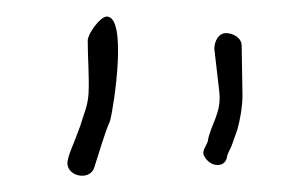

<svg xmlns="http://www.w3.org/2000/svg" viewBox="-20 -657 346 232"><path d="M239 -598 245 -546C248 -520 234 -506 231 -486C229 -480 223 -474 227 -468C234 -455 251 -454 254 -466C255 -473 258 -475 261 -484L267 -501C270 -512 273 -528 273 -542L272 -602C272 -611 262 -617 253 -617C244 -617 239 -607 239 -598ZM113 -511C118 -530 134 -637 109 -637C101 -637 86 -616 86 -608C86 -586 88 -565 87 -544C86 -528 81 -519 77 -505L71 -489C68 -481 64 -473 62 -464C57 -444 89 -437 94 -455C100 -473 106 -495 113 -511Z"/></svg>

Font: Photofail
Style: Regular
Weight: 400
Foundry: Cannot Into Space Fonts
Version: Version 0.97